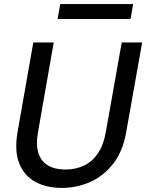

<svg xmlns="http://www.w3.org/2000/svg" viewBox="-20 -908 716 940"><path d="M282 12Q207 12 152.5 -18Q98 -48 74 -108.5Q50 -169 66 -262L143 -700H243L166 -261Q155 -199 168 -158.5Q181 -118 215 -98Q249 -78 300 -78Q351 -78 391.5 -97.5Q432 -117 459.5 -157.5Q487 -198 498 -261L576 -700H676L598 -262Q582 -168 535 -107.5Q488 -47 422.5 -17.5Q357 12 282 12ZM262 -815 275 -888H632L619 -815Z"/></svg>

Font: DM Sans 10pt Medium
Style: Italic
Weight: 500
Italic angle: -10°
Version: Version 4.004;gftools[0.9.30]